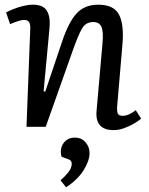

<svg xmlns="http://www.w3.org/2000/svg" viewBox="-20 -541 636 819"><path d="M582 -35Q571 -25 551 -13.5Q531 -2 508.5 6Q486 14 465 14Q384 14 392 -69L417 -354Q422 -407 412.5 -427Q403 -447 378 -447Q345 -447 329 -418Q313 -389 292 -330L175 0H93L109 -416Q110 -438 104 -447Q98 -456 82 -456Q65 -456 23 -438L6 -488Q17 -494 36.5 -502Q56 -510 78.5 -515.5Q101 -521 121 -521Q164 -521 180 -495Q196 -469 191 -419L166 -152L173 -150L246 -367Q273 -447 307 -484Q341 -521 399 -521Q466 -521 488 -478Q510 -435 502 -348L480 -90Q478 -66 482.5 -56.5Q487 -47 503 -47Q529 -47 559 -71ZM262 258 238 228Q255 214 270.5 195Q286 176 286 157Q286 143 271 138L243 128Q237 111 241 92Q245 73 260 59.5Q275 46 299 46Q328 46 345 66Q362 86 362 112Q362 144 337 184.5Q312 225 262 258Z"/></svg>

Font: Literata 12pt
Style: Italic
Weight: 400
Italic angle: -2°
Designer: Latin by Veronika Burian and Jose Scaglione. Greek by Irene Vlachou. Cyrillic by Vera Evstafieva
Foundry: TypeTogether
Version: Version 3.002